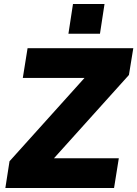

<svg xmlns="http://www.w3.org/2000/svg" viewBox="-20 -948 692 968"><path d="M7 0 28 -135 406 -555H95L119 -705H652L630 -570L252 -150H579L555 0ZM325 -778 348 -928H507L484 -778Z"/></svg>

Font: Mulish Black
Style: Italic
Weight: 900
Italic angle: -9°
Designer: Vernon Adams
Foundry: Vernon Adams
Version: Version 3.603; ttfautohint (v1.8.3)